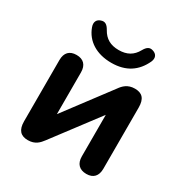

<svg xmlns="http://www.w3.org/2000/svg" viewBox="-168 -849 947 989"><g transform="rotate(30 306.0 -354.5)"><path d="M133 8C177 8 197 -16 213 -37L416 -306V-59C416 -16 439 8 481 8C522 8 544 -16 544 -59V-423C544 -475 523 -498 479 -498C436 -498 414 -474 399 -453L196 -183V-431C196 -475 173 -498 132 -498C91 -498 68 -475 68 -431V-67C68 -15 90 8 133 8ZM306 -552C394 -552 450 -592 482 -661C494 -688 483 -707 461 -714C439 -722 424 -712 410 -687C388 -647 355 -628 306 -628C257 -628 224 -647 202 -687C188 -712 173 -722 151 -714C129 -707 119 -688 129 -661C154 -592 218 -552 306 -552Z"/></g></svg>

Font: SN Pro
Style: Bold
Weight: 700
Designer: Tobias Whetton
Foundry: Supernotes
Version: Version 1.003;Glyphs 3.3 (3324)